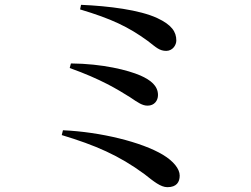

<svg xmlns="http://www.w3.org/2000/svg" viewBox="-20 -750 1040 796"><path d="M711 -582C711 -618 692 -647 632 -675C559 -709 432 -725 316 -730L312 -711C442 -672 512 -639 593 -580C628 -553 641 -539 670 -539C697 -540 711 -564 711 -582ZM274 -487 269 -468C398 -422 468 -379 519 -347C553 -324 570 -312 592 -312C620 -312 635 -333 635 -356C635 -394 605 -418 562 -437C511 -459 406 -486 274 -487ZM241 -210 236 -190C375 -148 473 -106 579 -28C617 2 646 26 674 26C712 26 725 5 725 -22C725 -50 699 -82 656 -108C568 -161 397 -203 241 -210Z"/></svg>

Font: Noto Serif SC SemiBold
Style: Regular
Weight: 600
Designer: Ryoko NISHIZUKA 西塚涼子 (kana & ideographs); Frank Grießhammer (Latin, Greek & Cyrillic); Wenlong ZHANG 张文龙 (bopomofo); San
Foundry: Adobe
Version: Version 2.001;hotconv 1.1.0;makeotfexe 2.6.0